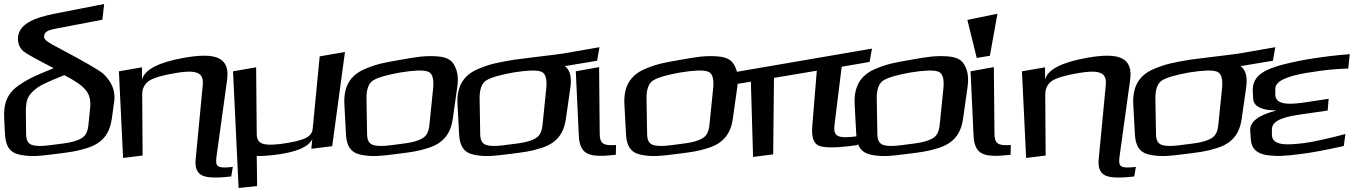

<svg xmlns="http://www.w3.org/2000/svg" viewBox="-86 -759 6856 964"><path d="M193 -615 428 -660 437 -739 187 -690C82 -669 2 -636 4 -561C5 -537 14 -517 31 -502C45 -490 96 -462 183 -417L177 -414C100 -382 67 -370 12 -333C-50 -292 -69 -239 -65 -164L-61 -86C-58 -28 -39 7 14 18C70 29 107 25 194 14C264 5 296 2 352 -16C428 -40 464 -87 475 -160L488 -255C493 -304 475 -349 431 -390C403 -412 333 -452 220 -512C187 -529 164 -542 153 -550C141 -559 135 -567 135 -575C136 -601 158 -608 193 -615ZM358 -132C354 -97 345 -73 312 -59C275 -43 251 -41 196 -34C141 -27 118 -23 83 -29C53 -35 45 -56 45 -90L44 -184C43 -213 45 -236 49 -253C58 -289 98 -321 137 -339C158 -349 190 -363 235 -381H238C291 -354 327 -329 345 -306C363 -284 370 -256 367 -222Z M1001 27 1054 -356C1070 -471 999 -497 839 -469C709 -446 639 -409 627 -359V-421L511 -401L532 34L630 22L628 -284C628 -314 639 -337 662 -353C685 -368 731 -382 800 -393C831 -398 856 -400 875 -399C921 -396 936 -375 932 -332L896 44C893 80 902 106 924 119C946 133 993 136 1065 128L1075 127L1083 79C1005 88 994 79 1001 27Z M1582 -25 1646 -498 1519 -476 1484 -112C1482 -91 1469 -75 1445 -64C1421 -53 1380 -44 1322 -36C1296 -33 1274 -32 1257 -33C1218 -36 1203 -52 1203 -87L1200 -421L1084 -401L1112 185L1205 175L1203 24C1229 25 1258 23 1291 19C1400 6 1464 -21 1482 -61L1477 -12Z M2210 -323C2215 -356 2213 -384 2206 -406C2191 -451 2170 -471 2110 -476C2046 -480 2012 -474 1926 -459C1841 -444 1809 -439 1747 -413C1666 -379 1639 -317 1643 -236L1651 -86C1654 -28 1673 7 1726 18C1782 29 1819 25 1906 14C1976 5 2008 2 2064 -16C2140 -40 2176 -87 2187 -160ZM2070 -132C2066 -97 2057 -73 2024 -59C1987 -43 1963 -41 1908 -34C1853 -27 1830 -23 1795 -29C1765 -35 1757 -56 1757 -90L1754 -267C1754 -311 1765 -341 1787 -355C1811 -370 1856 -383 1923 -395C1991 -406 2038 -408 2061 -400C2084 -393 2093 -366 2089 -319Z M2494 -459C2409 -444 2377 -439 2315 -413C2234 -379 2207 -317 2211 -236L2219 -86C2222 -28 2241 7 2294 18C2350 29 2387 25 2474 14C2544 5 2576 2 2632 -16C2708 -40 2744 -87 2755 -160L2778 -321C2785 -372 2776 -408 2750 -427L2912 -454L2924 -522L2740 -490C2717 -486 2518 -463 2494 -459ZM2638 -132C2634 -97 2625 -73 2592 -59C2555 -43 2531 -41 2476 -34C2421 -27 2398 -23 2363 -29C2333 -35 2325 -56 2325 -90L2322 -267C2322 -311 2333 -341 2355 -355C2379 -370 2424 -383 2491 -395C2559 -406 2606 -408 2629 -400C2652 -393 2661 -366 2657 -319Z M2925 -89 2922 -422 2805 -401 2820 -79C2821 -52 2826 -31 2835 -15C2859 28 2919 28 3006 18L3007 -31C2943 -26 2925 -38 2925 -89Z M3616 -323C3621 -356 3619 -384 3612 -406C3597 -451 3576 -471 3516 -476C3452 -480 3418 -474 3332 -459C3247 -444 3215 -439 3153 -413C3072 -379 3045 -317 3049 -236L3057 -86C3060 -28 3079 7 3132 18C3188 29 3225 25 3312 14C3382 5 3414 2 3470 -16C3546 -40 3582 -87 3593 -160ZM3476 -132C3472 -97 3463 -73 3430 -59C3393 -43 3369 -41 3314 -34C3259 -27 3236 -23 3201 -29C3171 -35 3163 -56 3163 -90L3160 -267C3160 -311 3171 -341 3193 -355C3217 -370 3262 -383 3329 -395C3397 -406 3444 -408 3467 -400C3490 -393 3499 -366 3495 -319Z M4104 -133 4140 -424 4280 -448 4292 -515 3558 -389 3562 -329 3684 -349 3695 29 3796 16 3800 -368 4015 -404 3992 -123C3988 -71 3999 -40 4024 -28C4050 -17 4100 -16 4176 -25C4184 -26 4212 -30 4220 -31L4228 -76L4219 -75C4125 -63 4096 -69 4104 -133Z M4772 -323C4777 -356 4775 -384 4768 -406C4753 -451 4732 -471 4672 -476C4608 -480 4574 -474 4488 -459C4403 -444 4371 -439 4309 -413C4228 -379 4201 -317 4205 -236L4213 -86C4216 -28 4235 7 4288 18C4344 29 4381 25 4468 14C4538 5 4570 2 4626 -16C4702 -40 4738 -87 4749 -160ZM4632 -132C4628 -97 4619 -73 4586 -59C4549 -43 4525 -41 4470 -34C4415 -27 4392 -23 4357 -29C4327 -35 4319 -56 4319 -90L4316 -267C4316 -311 4327 -341 4349 -355C4373 -370 4418 -383 4485 -395C4553 -406 4600 -408 4623 -400C4646 -393 4655 -366 4651 -319Z M4907 -89 4904 -422 4787 -401 4802 -79C4803 -52 4808 -31 4817 -15C4841 28 4901 28 4988 18L4989 -31C4925 -26 4907 -38 4907 -89ZM4884 -479 4922 -690 4771 -659 4818 -468Z M5535 27 5588 -356C5604 -471 5533 -497 5373 -469C5243 -446 5173 -409 5161 -359V-421L5045 -401L5066 34L5164 22L5162 -284C5162 -314 5173 -337 5196 -353C5219 -368 5265 -382 5334 -393C5365 -398 5390 -400 5409 -399C5455 -396 5470 -375 5466 -332L5430 44C5427 80 5436 106 5458 119C5480 133 5527 136 5599 128L5609 127L5617 79C5539 88 5528 79 5535 27Z M5887 -459C5802 -444 5770 -439 5708 -413C5627 -379 5600 -317 5604 -236L5612 -86C5615 -28 5634 7 5687 18C5743 29 5780 25 5867 14C5937 5 5969 2 6025 -16C6101 -40 6137 -87 6148 -160L6171 -321C6178 -372 6169 -408 6143 -427L6305 -454L6317 -522L6133 -490C6110 -486 5911 -463 5887 -459ZM6031 -132C6027 -97 6018 -73 5985 -59C5948 -43 5924 -41 5869 -34C5814 -27 5791 -23 5756 -29C5726 -35 5718 -56 5718 -90L5715 -267C5715 -311 5726 -341 5748 -355C5772 -370 5817 -383 5884 -395C5952 -406 5999 -408 6022 -400C6045 -393 6054 -366 6050 -319Z M6300 -82V-109C6299 -160 6379 -175 6449 -185L6580 -204L6585 -263L6473 -246C6399 -235 6318 -227 6317 -284V-314C6317 -349 6368 -375 6473 -393L6494 -396C6558 -407 6620 -413 6683 -415L6691 -487C6621 -482 6550 -473 6477 -461C6413 -449 6363 -438 6328 -427C6249 -403 6201 -370 6204 -301L6206 -263C6208 -218 6266 -204 6318 -205V-203C6231 -180 6189 -147 6191 -104L6194 -62C6196 -12 6226 13 6276 20C6330 27 6366 24 6440 15C6498 8 6572 -6 6661 -26L6669 -86C6581 -63 6514 -48 6465 -41C6384 -31 6301 -24 6300 -82Z"/></svg>

Font: Gamestation Warped
Style: Regular
Weight: 400
Designer: Jonas Hecksher
Foundry: Jonas Hecksher, Playtypeª, e-types AS
Version: Version 1.003